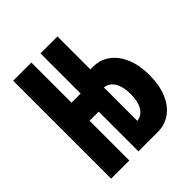

<svg xmlns="http://www.w3.org/2000/svg" viewBox="-187 -827 961 961"><g transform="rotate(-45 293.0 -346.5)"><path d="M54.2 0V-693.4H183.1V-409.2H247.6V-693.4H367.7V-460.4H384.3Q436.5 -460.4 475.3 -431.9Q514.2 -403.3 535.6 -351.6Q557.1 -299.8 557.1 -230Q557.1 -160.6 535.6 -108.9Q514.2 -57.1 475.3 -28.6Q436.5 0 384.3 0H247.6V-281.2H183.1V0ZM351.6 -348.6V-111.8Q386.2 -116.2 404.8 -147Q423.3 -177.7 423.3 -230Q423.3 -282.2 404.8 -313.2Q386.2 -344.2 351.6 -348.6Z"/></g></svg>

Font: Cascadia Code NF
Style: Bold
Weight: 700
Monospace: yes
Designer: Aaron Bell
Foundry: Saja Typeworks
Version: Version 2404.023; ttfautohint (v1.8.4)